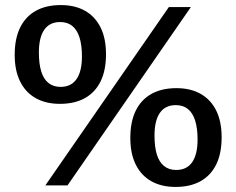

<svg xmlns="http://www.w3.org/2000/svg" viewBox="-20 -732 933 758"><path d="M159 0 646.5 -704H733.5L246.5 0ZM219 -389Q261 -389 282.2 -419.8Q303.5 -450.5 303.5 -509Q303.5 -553.5 294 -583.8Q284.5 -614 265.5 -629.5Q246.5 -645 217.5 -645Q176 -645 154.8 -614.5Q133.5 -584 133.5 -525Q133.5 -480 142.8 -450Q152 -420 171.2 -404.5Q190.5 -389 219 -389ZM216.5 -322Q161 -322 121 -344.5Q81 -367 59.5 -410.2Q38 -453.5 38 -515.5Q38 -579.5 59.5 -623.2Q81 -667 121.8 -689.5Q162.5 -712 220 -712Q275.5 -712 315.5 -689.5Q355.5 -667 377 -623.8Q398.5 -580.5 398.5 -518Q398.5 -454 377 -410.5Q355.5 -367 315 -344.5Q274.5 -322 216.5 -322ZM675.5 -61Q717.5 -61 738.8 -91.8Q760 -122.5 760 -181Q760 -225.5 750.5 -255.8Q741 -286 722 -301.5Q703 -317 674 -317Q632.5 -317 611.2 -286.5Q590 -256 590 -197Q590 -152 599.2 -122Q608.5 -92 627.8 -76.5Q647 -61 675.5 -61ZM673 6Q617.5 6 577.5 -16.5Q537.5 -39 516 -82.2Q494.5 -125.5 494.5 -187.5Q494.5 -251.5 516 -295.2Q537.5 -339 578.2 -361.5Q619 -384 676.5 -384Q732 -384 772 -361.5Q812 -339 833.5 -295.8Q855 -252.5 855 -190Q855 -126 833.5 -82.5Q812 -39 771.5 -16.5Q731 6 673 6Z"/></svg>

Font: Newsreader 7pt Medium
Style: Regular
Weight: 500
Designer: Hugues Gentile
Foundry: Production Type
Version: Version 1.003